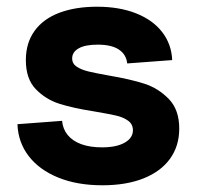

<svg xmlns="http://www.w3.org/2000/svg" viewBox="-20 -536 590 572"><path d="M32 -166 165 -176Q167 -152 181.5 -134Q196 -116 222 -106.5Q248 -97 284 -97Q327 -97 351.5 -111Q376 -125 376 -148Q376 -166 361.5 -176.5Q347 -187 324.5 -192Q302 -197 261 -204Q197 -214 156.5 -227Q116 -240 86.5 -270.5Q57 -301 57 -357Q57 -408 83 -444Q109 -480 157 -498Q205 -516 269 -516Q336 -516 386 -496Q436 -476 463.5 -440Q491 -404 493 -357L359 -347Q356 -374 334 -388.5Q312 -403 271 -403Q234 -403 214.5 -392Q195 -381 195 -362Q195 -346 209 -337Q223 -328 244 -323Q265 -318 304 -311Q369 -300 410.5 -286.5Q452 -273 483 -241Q514 -209 514 -153Q514 -101 486.5 -63Q459 -25 407.5 -4.5Q356 16 285 16Q210 16 153.5 -7Q97 -30 65.5 -71Q34 -112 32 -166Z"/></svg>

Font: Uncut Sans Variable
Style: Regular
Weight: 400
Designer: Kasper Nordkvist
Foundry: UNCUT.wtf
Version: Version 1.304;Glyphs 3.2 (3246)